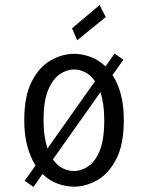

<svg xmlns="http://www.w3.org/2000/svg" viewBox="-20 -724 590 756"><path d="M77 -12 120 -72.5Q100 -103.5 87.8 -147.8Q75.5 -192 75.5 -251Q75.5 -346 105.2 -403.5Q135 -461 180 -486.5Q225 -512 271.5 -512Q303.5 -512 336 -500.2Q368.5 -488.5 395.5 -462.5L431 -513L466 -489L423 -428.5Q443.5 -397.5 455.5 -353.8Q467.5 -310 467.5 -251Q467.5 -155.5 438 -98Q408.5 -40.5 363.2 -14.8Q318 11 271.5 11Q239.5 11 207 -0.8Q174.5 -12.5 147.5 -39L112 12ZM151.5 -251Q151.5 -216 155.8 -188.2Q160 -160.5 167 -139.5L354 -404Q336.5 -429.5 314.5 -440Q292.5 -450.5 271.5 -450.5Q244 -450.5 216.5 -432.5Q189 -414.5 170.2 -371Q151.5 -327.5 151.5 -251ZM271.5 -50.5Q299 -50.5 326.5 -68.2Q354 -86 372.2 -129.5Q390.5 -173 390.5 -251Q390.5 -285 386.5 -312.5Q382.5 -340 375.5 -361L188.5 -96.5Q206 -71 228 -60.8Q250 -50.5 271.5 -50.5ZM284 -565.5 263.5 -612.5 372 -704 396.5 -657Z"/></svg>

Font: Trispace SemiCondensed Light
Style: Regular
Weight: 300
Width: 4
Designer: Tyler Finck
Foundry: Etcetera Type Company
Version: Version 1.210; ttfautohint (v1.8.3)